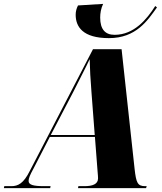

<svg xmlns="http://www.w3.org/2000/svg" viewBox="-77 -967 834 987"><path d="M483 -771C623 -771 682 -862 730 -929L721 -936C678 -868 612 -788 512 -788C464 -788 438 -816 438 -877C438 -899 442 -923 453 -947L324 -939C316 -923 312 -908 312 -891C312 -830 348 -771 483 -771ZM-57 0H181L183 -10H150C93 -10 70 -17 70 -37C70 -51 77 -67 96 -102L179 -263H411L425 -81C426 -70 427 -59 427 -50C427 -20 398 -10 357 -10H326L324 0H674L677 -10H669C630 -10 623 -28 615 -98L548 -714H401L76 -88C44 -24 16 -10 -19 -10H-55ZM300 -495C336 -567 364 -620 384 -663C385 -615 388 -555 393 -496L410 -273H184Z"/></svg>

Font: Noto Serif Display SemiCondensed Black
Style: Italic
Weight: 900
Width: 4
Italic angle: -12°
Designer: Monotype Design Team
Foundry: Monotype Imaging Inc.
Version: Version 2.009